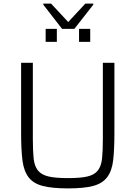

<svg xmlns="http://www.w3.org/2000/svg" viewBox="-20 -1036 752 1064"><path d="M97 0ZM550 -688H614V-298Q614 -206 607 -147Q600 -88 573.5 -53.5Q547 -19 496 -5.5Q445 8 357 8Q269 8 217 -5.5Q165 -19 138.5 -53.5Q112 -88 104.5 -147Q97 -206 97 -298V-688H162V-266Q162 -199 166.5 -157Q171 -115 190.5 -91Q210 -67 249 -58Q288 -49 357 -49Q426 -49 464.5 -58Q503 -67 522 -91Q541 -115 545.5 -157Q550 -199 550 -266ZM233 -804ZM233 -804V-876H295V-804ZM418 -804V-876H480V-804ZM220 -876ZM324 -876 220 -1010V-1016H263L358 -914L453 -1016H497V-1010L392 -876Z"/></svg>

Font: Azeri Sans Light
Style: Regular
Weight: 300
Designer: Hector Gatti & Omnibus-Type (original fonts) / Cristiano Sobral (main changes and remastering)
Version: Version 1.000; ttfautohint (v1.6)